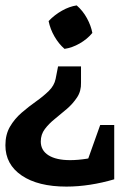

<svg xmlns="http://www.w3.org/2000/svg" viewBox="-21 -516 461 711"><path d="M225 175Q120 175 59.5 134Q-1 93 -1 22Q-1 -18 16 -47Q33 -76 59 -98.5Q85 -121 112 -140Q139 -159 159.5 -179Q180 -199 185 -224L194 -270H279V-210Q280 -179 264.5 -155.5Q249 -132 227 -113Q205 -94 182.5 -76Q160 -58 145 -38Q130 -18 130 8Q130 41 158.5 59Q187 77 239 77Q296 77 371 56L402 148Q358 161 313 168Q268 175 225 175ZM278 149 350 -53H402V148ZM218 -335Q197 -353 181 -380.5Q165 -408 159 -438Q181 -461 208.5 -476.5Q236 -492 263 -496Q286 -476 301 -448.5Q316 -421 321 -394Q302 -371 274 -355Q246 -339 218 -335Z"/></svg>

Font: Piazzolla 24pt
Style: Bold
Weight: 700
Designer: Juan Pablo del Peral
Foundry: Huerta Tipografica
Version: Version 2.005